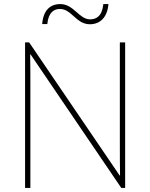

<svg xmlns="http://www.w3.org/2000/svg" viewBox="-20 -922 738 942"><path d="M187 -804H212C218 -864 247 -878 274 -878C332 -878 353 -803 421 -803C471 -803 507 -837 512 -902H487C481 -841 451 -827 422 -827C368 -827 342 -902 276 -902C225 -902 192 -870 187 -804ZM594 0V-714H568V-211C568 -165 568 -111 569 -61H567L123 -714H103V0H129V-502C129 -555 129 -597 128 -655H130L575 0Z"/></svg>

Font: Noto Sans Gurmukhi Thin
Style: Regular
Weight: 100
Designer: Jelle Bosma - Monotype Design Team
Foundry: Monotype Imaging Inc.
Version: Version 2.004